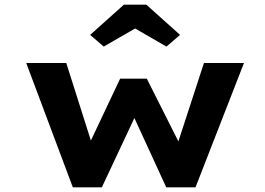

<svg xmlns="http://www.w3.org/2000/svg" viewBox="-20 -800 1131 820"><path d="M291 0 92 -531H263L377 -172L356 -174L493 -464H607L753 -174L734 -172L851 -531H1022L815 0H690L519 -372L592 -377L415 0ZM423 -601 365 -651 509 -780H605L749 -651L691 -601L542 -687H572Z"/></svg>

Font: Lexend Zetta
Style: Bold
Weight: 700
Designer: Bonnie Shaver-Troup, Thomas Jockin
Foundry: Lexend
Version: Version 1.007